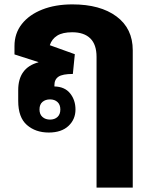

<svg xmlns="http://www.w3.org/2000/svg" viewBox="-20 -595 695 875"><path d="M420 260V-336Q420 -392 391.5 -420Q363 -448 309 -448Q265 -448 240.5 -432.5Q216 -417 207 -389L321 -348L312 -258Q265 -258 246.5 -245.5Q228 -233 228 -207V-201Q275 -200 299.5 -169.5Q324 -139 324 -96Q324 -51 292 -21Q260 9 202 9Q142 9 102.5 -25.5Q63 -60 63 -135V-184Q63 -286 155 -311V-312L46 -347V-385Q46 -443 79.5 -485.5Q113 -528 172.5 -551.5Q232 -575 310 -575Q437 -575 511 -520Q585 -465 585 -366V260ZM208 -50Q229 -50 242 -62Q255 -74 255 -96Q255 -118 242 -130Q229 -142 208 -142Q187 -142 173.5 -130.5Q160 -119 160 -96Q160 -74 173.5 -62Q187 -50 208 -50Z"/></svg>

Font: Noto Sans Thai Looped ExtraBold
Style: Regular
Weight: 800
Designer: Sasikarn Vongin, Ben Mitchell
Foundry: The Fontpad Ltd
Version: Version 1.001; ttfautohint (v1.8.4.7-5d5b)